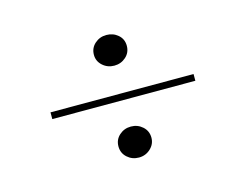

<svg xmlns="http://www.w3.org/2000/svg" viewBox="-62 -580 705 551"><g transform="rotate(-15 291.0 -304.0)"><path d="M290 -395Q270 -395 255.5 -408Q241 -421 241 -440Q241 -460 255.5 -473Q270 -486 290 -486Q310 -486 324.5 -473.5Q339 -461 339 -441Q339 -421 324.5 -408Q310 -395 290 -395ZM78 -293V-313H503V-293ZM290 -122Q270 -122 255.5 -135Q241 -148 241 -168Q241 -188 255.5 -201Q270 -214 290 -214Q310 -214 324.5 -201Q339 -188 339 -168Q339 -149 324.5 -135.5Q310 -122 290 -122Z"/></g></svg>

Font: Literata 72pt ExtraLight
Style: Regular
Weight: 200
Designer: Latin by Veronika Burian and Jose Scaglione. Greek by Irene Vlachou. Cyrillic by Vera Evstafieva.
Foundry: TypeTogether
Version: Version 3.002